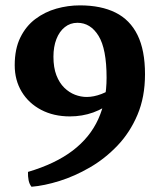

<svg xmlns="http://www.w3.org/2000/svg" viewBox="-20 -526 592 715"><path d="M410.1 -155Q368.4 -122 327.2 -107.2Q286 -92.5 240.3 -92.5Q179.6 -92.5 133.1 -117Q86.6 -141.5 60.7 -184.5Q34.8 -227.6 34.8 -283Q34.8 -343.8 55.7 -386.3Q76.6 -428.9 111.8 -455.3Q147 -481.7 190.1 -493.9Q233.2 -506 277.6 -506Q356.2 -506 410.2 -479.1Q464.2 -452.3 492.1 -395.6Q520 -339 520 -249.3Q520 -164.6 491.9 -98.4Q463.9 -32.3 417.2 16.5Q370.5 65.3 314.4 97.7Q258.2 130.2 201.6 147.9Q144.9 165.6 97.3 169.5Q89.3 159.4 86.5 145.2Q83.7 130.9 84.2 114.2Q186 84.1 250.6 34.9Q315.1 -14.2 346 -82.5Q376.9 -150.7 376.9 -236.6Q376.9 -344 347 -392.5Q317.1 -441.1 268.3 -441.1Q241.6 -441.1 221.4 -425Q201.1 -408.9 190 -380.3Q179 -351.8 179 -314.9Q179 -274.4 190 -245.8Q201.1 -217.2 219.3 -199.4Q237.5 -181.6 259.3 -173.2Q281.1 -164.9 302.9 -164.9Q328.7 -164.9 357.8 -175.9Q386.8 -186.8 406.8 -206.2Z"/></svg>

Font: Vollkorn
Style: Regular
Weight: 400
Designer: Friedrich Althausen
Foundry: Friedrich Althausen
Version: Version 5.001